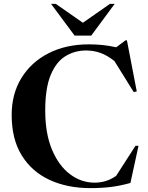

<svg xmlns="http://www.w3.org/2000/svg" viewBox="-20 -955 762 987"><path d="M466.5 -16Q495 -16 522.8 -24.2Q550.5 -32.5 577 -51L676.5 -205.5H692L650.5 -14.5Q597 0.5 549.2 6.2Q501.5 12 444.5 12Q326 12 234.8 -30.2Q143.5 -72.5 91.8 -156Q40 -239.5 40 -364.5Q40 -472 90 -553.8Q140 -635.5 229.5 -681.2Q319 -727 436.5 -727Q475 -727 507.8 -723.5Q540.5 -720 577.5 -712L625 -747.5H632.5L683 -485L667.5 -481.5L568 -641.5Q529 -672 494.2 -683.8Q459.5 -695.5 422.5 -695.5Q364.5 -695.5 316.8 -666.5Q269 -637.5 240.8 -570Q212.5 -502.5 212.5 -386.5Q212.5 -269 247.2 -186Q282 -103 339.8 -59.5Q397.5 -16 466.5 -16ZM569.5 -935 449 -772H363.5L242.5 -935H267L406 -838L545 -935Z"/></svg>

Font: Newsreader 72pt SemiBold
Style: Regular
Weight: 600
Designer: Hugues Gentile
Foundry: Production Type
Version: Version 1.003; ttfautohint (v1.8.3)